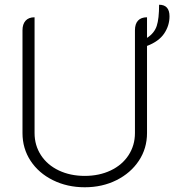

<svg xmlns="http://www.w3.org/2000/svg" viewBox="-20 -782 736 811"><path d="M601 -588V-220Q601 -155 566.5 -103Q532 -51 472 -21Q412 9 338 9Q264 9 203.5 -21Q143 -51 109 -103Q75 -155 75 -220V-654Q75 -680 88 -694.5Q101 -709 126 -709V-220Q126 -168 153 -126.5Q180 -85 228.5 -62Q277 -39 338 -39Q399 -39 447.5 -62Q496 -85 523 -126.5Q550 -168 550 -220V-654Q550 -681 563 -695Q576 -709 601 -709V-622Q632 -642 642 -672.5Q652 -703 652 -762Q696 -762 696 -713Q696 -674 673.5 -640.5Q651 -607 601 -588Z"/></svg>

Font: K2D Thin
Style: Regular
Weight: 100
Designer: Katatrad Aksorn Co.,Ltd.
Foundry: Cadson Demak Co.,Ltd.
Version: Version 1.000; ttfautohint (v1.6)